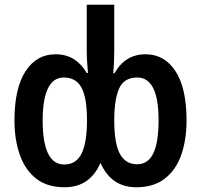

<svg xmlns="http://www.w3.org/2000/svg" viewBox="-20 -780 849 810"><path d="M253 10Q179 10 132.5 -26.5Q86 -63 63.5 -127Q41 -191 41 -272Q41 -407 87.5 -479Q134 -551 214 -551Q259 -551 291.5 -530.5Q324 -510 346 -472H351Q349 -497 347.5 -520Q346 -543 346 -564V-760H462V-565Q462 -544 461 -520.5Q460 -497 458 -471H463Q508 -551 594 -551Q674 -551 720.5 -479.5Q767 -408 767 -272Q767 -191 745 -127.5Q723 -64 676 -27Q629 10 555 10Q449 10 404 -93Q359 10 253 10ZM251 -86Q301 -86 324 -132Q347 -178 347 -273Q347 -367 324 -410Q301 -453 249 -453Q204 -453 182 -406.5Q160 -360 160 -272Q160 -86 251 -86ZM559 -87Q604 -87 626.5 -132.5Q649 -178 649 -273Q649 -453 559 -453Q503 -453 482.5 -406.5Q462 -360 462 -273Q462 -176 485.5 -131.5Q509 -87 559 -87Z"/></svg>

Font: Noto Sans Condensed SemiBold
Style: Regular
Weight: 600
Width: 3
Designer: Monotype Design Team
Foundry: Monotype Imaging Inc.
Version: Version 2.013; ttfautohint (v1.8.4.7-5d5b)